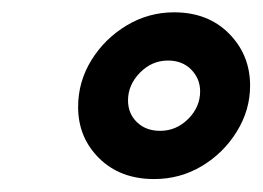

<svg xmlns="http://www.w3.org/2000/svg" viewBox="-20 -653 420 307"><path d="M226.4 -366.7Q172.2 -366.7 138.5 -400Q104.9 -433.3 104.9 -481.9Q104.9 -522.2 126 -556.6Q147.2 -591 182.3 -612.2Q217.4 -633.3 258.3 -633.3Q312.5 -633.3 346.2 -599.3Q379.9 -565.3 379.9 -516Q379.9 -477.1 358.7 -442.7Q337.5 -408.3 302.8 -387.5Q268.1 -366.7 226.4 -366.7ZM236.1 -443.8Q261.8 -443.8 280.9 -462.8Q300 -481.9 300 -506.9Q300 -527.1 285.8 -541.7Q271.5 -556.2 248.6 -556.2Q222.9 -556.2 203.8 -536.8Q184.7 -517.4 184.7 -492.4Q184.7 -471.5 199 -457.6Q213.2 -443.8 236.1 -443.8Z"/></svg>

Font: Afacad
Style: Bold Italic
Weight: 700
Italic angle: -14°
Designer: Kristian Moeller
Foundry: Dicotype
Version: Version 1.000; ttfautohint (v1.8.4.7-5d5b)